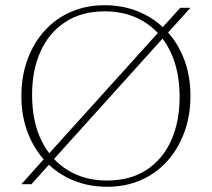

<svg xmlns="http://www.w3.org/2000/svg" viewBox="-20 -706 811 736"><path d="M163 -112 590 -585 598.5 -596 671 -676H710L618.5 -575L608.5 -564L182 -91L173 -80.5L100.5 0H62L153 -101.5ZM380.5 -686Q452.5 -686 512.8 -660.8Q573 -635.5 617.2 -589Q661.5 -542.5 685.8 -478.8Q710 -415 710 -338.5Q710 -261.5 686.2 -197.8Q662.5 -134 620 -87.2Q577.5 -40.5 519.2 -15.2Q461 10 391 10Q319.5 10 259.2 -15.2Q199 -40.5 154.8 -87.2Q110.5 -134 86.2 -197.8Q62 -261.5 62 -337.5Q62 -414.5 85.5 -478.2Q109 -542 151.5 -588.8Q194 -635.5 252.5 -660.8Q311 -686 380.5 -686ZM390 -14Q479 -14 541.2 -54.5Q603.5 -95 636 -167.2Q668.5 -239.5 668.5 -333.5Q668.5 -436.5 632.2 -510.2Q596 -584 531.2 -623.2Q466.5 -662.5 382 -662.5Q293 -662.5 230.5 -621.8Q168 -581 135.5 -509Q103 -437 103 -343Q103 -239.5 139.5 -166Q176 -92.5 240.5 -53.2Q305 -14 390 -14Z"/></svg>

Font: Newsreader 16pt 16pt ExtraLight
Style: Regular
Weight: 250
Version: Version 1.003